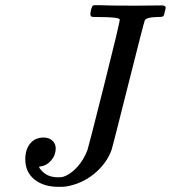

<svg xmlns="http://www.w3.org/2000/svg" viewBox="-20 -703 662 744"><path d="M444 -627Q444 -637 361 -637Q341 -637 336.5 -638Q332 -639 331 -644Q329 -647 332 -662Q336 -679 341 -682Q343 -683 360 -683Q405 -681 500 -681Q524 -681 558.5 -681.5Q593 -682 607 -682Q622 -682 622 -673Q622 -670 619 -659.5Q616 -649 616 -647Q614 -640 609.5 -638.5Q605 -637 587 -637Q547 -636 541 -624Q538 -618 476.5 -373.5Q415 -129 413 -124Q394 -70 345.5 -30Q297 10 234 20Q227 21 207 21Q149 21 113.5 -7.5Q78 -36 78 -86Q78 -124 97 -147Q116 -170 149 -170Q169 -170 182 -159Q195 -148 196 -129Q196 -102 178.5 -81.5Q161 -61 137 -58L132 -57Q129 -54 145 -38Q167 -16 205 -16Q220 -16 225 -18Q253 -27 279 -55.5Q305 -84 319 -122Q322 -129 383 -371.5Q444 -614 444 -627Z"/></svg>

Font: KaTeX_Main
Style: Italic
Weight: 400
Version: Version 1.1; ttfautohint (v1.3)